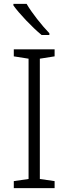

<svg xmlns="http://www.w3.org/2000/svg" viewBox="-20 -1061 351 988"><path d="M117 -1041H49V-1033C78 -992 145 -921 194 -881H234V-890C196 -929 142 -997 117 -1041ZM261 -93V-129L185 -140V-759L261 -771V-807H51V-771L127 -759V-140L51 -129V-93Z"/></svg>

Font: Noto Sans Telugu UI Light
Style: Regular
Weight: 300
Designer: Jelle Bosma - Monotype Design Team
Foundry: Monotype Imaging Inc.
Version: Version 2.005